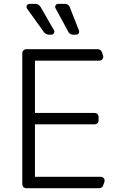

<svg xmlns="http://www.w3.org/2000/svg" viewBox="-20 -985 633 1005"><path d="M96.6 -20.6V-706.7Q96.6 -715.2 102.6 -721.2Q108.7 -727.3 117.2 -727.3H492.9Q499.6 -727.3 505 -723.5Q510.3 -719.8 512.4 -713.8L519.2 -695.3Q520.6 -690.3 520.6 -688.2Q520.6 -679.7 514.6 -673.7Q508.5 -667.6 499.6 -667.6H163V-393.8H475.1Q484 -393.8 490.1 -387.8Q496.1 -381.7 496.1 -373.2V-354.8Q496.1 -346.2 490.1 -340.2Q484 -334.2 475.1 -334.2H163V-59.7H506.7Q515.6 -59.7 521.7 -53.6Q527.7 -47.6 527.7 -39.1Q527.7 -36.9 526.3 -32L519.5 -13.5Q517.4 -7.5 512.1 -3.7Q506.7 0 500 0H117.2Q108.7 0 102.6 -6Q96.6 -12.1 96.6 -20.6ZM134.2 -964.8H165.1Q173.3 -964.8 180.6 -960.6Q187.9 -956.3 192.1 -949.2L262.4 -827.1Q264.6 -823.5 264.6 -819.2Q264.6 -812.9 260.1 -808.2Q255.7 -803.6 248.9 -803.6H235.1Q227.6 -803.6 221.1 -807.2Q214.5 -810.7 209.9 -816.8L121.4 -940.3Q118.6 -944.2 118.6 -949.2Q118.6 -955.6 123 -960.2Q127.5 -964.8 134.2 -964.8ZM284.1 -964.8H320.7Q328.8 -964.8 335.4 -960.4Q342 -956 344.8 -948.5L393.5 -824.9Q394.5 -821.7 394.5 -818.9Q394.5 -812.5 390.1 -808.1Q385.7 -803.6 379.3 -803.6H361.2Q354 -803.6 347.8 -807.4Q341.6 -811.1 338.4 -817.1L270.6 -941.8Q268.8 -945 268.8 -949.2Q268.8 -955.6 273.3 -960.2Q277.7 -964.8 284.1 -964.8Z"/></svg>

Font: DeltaSans Light
Style: Regular
Weight: 300
Designer: Rasmus Andersson
Foundry: rsms
Version: Version 3.012